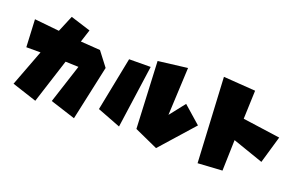

<svg xmlns="http://www.w3.org/2000/svg" viewBox="-75 -900 1895 1207"><g transform="rotate(20 873.0 -297.0)"><path d="M236 -594 190 -484 24 -501 33 -317H128L36 -74L201 -20L296 -316L383 -313L299 -54L467 0L546 -365L474 -459L343 -468L370 -552Z M838 -518 859 -71 1016 0 1215 -224 1099 -326 1018 -223 1033 -542ZM666 -467 595 -108 751 -48 810 -468Z M1264 -567 1294 0 1457 -10 1463 -216 1668 -145 1721 -327 1471 -362 1478 -552Z"/></g></svg>

Font: Super Mario
Style: Regular
Weight: 400
Version: Version 1.0